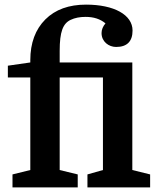

<svg xmlns="http://www.w3.org/2000/svg" viewBox="-20 -810 688 830"><path d="M111 -475V-75L34 -56V0H316V-56L238 -75V-475H425V-75L358 -56V0H629V-56L552 -75V-540H238V-590C238 -673 252 -708 285 -724C304 -733 325 -737 350 -737C385 -737 413 -728 436 -709C425 -696 419 -682 419 -667C419 -630 450 -607 482 -607C529 -607 553 -631 553 -678C553 -746 473 -790 352 -790C278 -790 219 -769 176 -726C133 -683 111 -624 111 -550V-540L14 -526V-475Z"/></svg>

Font: Domine
Style: Bold
Weight: 700
Designer: Pablo Impallari, Rodrigo Fuenzalida, Brenda Gallo
Foundry: Pablo Impallari, Rodrigo Fuenzalida, Brenda Gallo
Version: Version 2.000